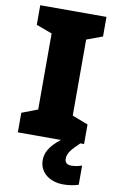

<svg xmlns="http://www.w3.org/2000/svg" viewBox="-103 -768 645 1062"><g transform="rotate(10 220.0 -237.0)"><path d="M320 97C320 67 340 43 385 0H406V-110L317 -144V-571L406 -604V-714H34V-604L123 -571V-144L34 -110V0H276C214 48 196 88 196 127C196 197 255 240 331 240C367 240 394 234 416 227V119C402 125 375 130 358 130C335 130 320 121 320 97Z"/></g></svg>

Font: Noto Sans Lao Looped Black
Style: Regular
Weight: 900
Designer: Mark Frömberg, Ben Mitchell
Foundry: The Fontpad Ltd
Version: Version 1.002